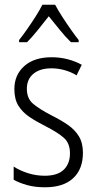

<svg xmlns="http://www.w3.org/2000/svg" viewBox="-20 -785 408 815"><path d="M332 -136Q332 -67 290.5 -28.5Q249 10 171 10Q128 10 94.5 0.5Q61 -9 38 -22V-78Q64 -61 98.5 -50Q133 -39 170 -39Q224 -39 250.5 -64.5Q277 -90 277 -134Q277 -177 251 -200Q225 -223 172 -250Q134 -269 104.5 -289Q75 -309 58 -336.5Q41 -364 41 -407Q41 -467 83 -504.5Q125 -542 199 -542Q235 -542 267.5 -533.5Q300 -525 327 -510L305 -465Q283 -479 255 -487Q227 -495 198 -495Q150 -495 122 -472Q94 -449 94 -408Q94 -367 120.5 -344.5Q147 -322 201 -294Q239 -275 268 -255Q297 -235 314.5 -207Q332 -179 332 -136ZM214 -765Q226 -742 244.5 -713.5Q263 -685 282 -658Q301 -631 314 -615V-606H281Q258 -628 234 -658Q210 -688 187 -716Q165 -688 140.5 -657.5Q116 -627 95 -606H61V-615Q77 -635 95.5 -661.5Q114 -688 131.5 -715.5Q149 -743 160 -765Z"/></svg>

Font: Noto Sans Condensed Light
Style: Regular
Weight: 300
Width: 3
Designer: Monotype Design Team
Foundry: Monotype Imaging Inc.
Version: Version 2.013; ttfautohint (v1.8.4.7-5d5b)